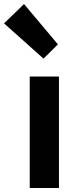

<svg xmlns="http://www.w3.org/2000/svg" viewBox="-70 -944 394 964"><path d="M79.3 0V-559.8H226V0ZM148.5 -649.7 -49.7 -826.6 50.6 -923.7 220.8 -721.2Z"/></svg>

Font: Noto Sans TC
Style: Regular
Weight: 100
Designer: Ryoko NISHIZUKA 西塚涼子 (kana, bopomofo & ideographs); Paul D. Hunt (Latin, Greek & Cyrillic); Sandoll Communications 산돌커뮤니
Foundry: Adobe
Version: Version 2.004;hotconv 1.0.118;makeotfexe 2.5.65603